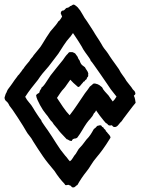

<svg xmlns="http://www.w3.org/2000/svg" viewBox="-20 -782 626 844"><path d="M568.4 -361.3Q572.3 -353.5 573.7 -345.7Q575.2 -337.9 576.2 -330.1Q573.2 -327.1 563.5 -314.5Q553.7 -301.8 543 -287.6Q532.2 -273.4 523.4 -261.7Q514.6 -250 514.6 -249Q508.8 -244.1 501 -233.9Q493.2 -223.6 484.4 -223.6Q479.5 -223.6 477.1 -225.6Q474.6 -227.5 471.7 -231.4Q458 -228.5 454.6 -233.9Q451.2 -239.3 445.3 -241.2Q434.6 -252.9 429.7 -259.8Q424.8 -266.6 418.9 -273.4Q411.1 -285.2 407.7 -289.1Q404.3 -293 402.3 -296.9Q400.4 -293.9 398.9 -290.5Q397.5 -287.1 393.6 -285.2Q387.7 -271.5 378.4 -261.7Q369.1 -252 361.3 -241.2Q350.6 -225.6 341.3 -209.5Q332 -193.4 320.3 -177.7Q315.4 -172.9 307.6 -172.9Q299.8 -170.9 298.3 -168Q296.9 -165 294.9 -162.1Q285.2 -163.1 282.2 -166Q279.3 -168.9 273.4 -169.9Q264.6 -179.7 255.9 -188.5Q247.1 -197.3 239.3 -207Q235.4 -211.9 232.4 -216.3Q229.5 -220.7 224.6 -225.6Q219.7 -230.5 216.3 -235.4Q212.9 -240.2 210 -245.1Q202.1 -252 195.8 -262.2Q189.5 -272.5 181.6 -281.2Q175.8 -288.1 168.9 -298.3Q162.1 -308.6 155.8 -320.3Q149.4 -332 144.5 -343.3Q139.6 -354.5 138.7 -363.3Q141.6 -368.2 145.5 -370.1Q149.4 -372.1 152.3 -374Q155.3 -385.7 158.7 -388.7Q162.1 -391.6 162.1 -396.5Q171.9 -403.3 183.1 -421.4Q194.3 -439.5 202.1 -450.2Q215.8 -467.8 229.5 -484.9Q243.2 -502 256.8 -518.6Q258.8 -522.5 266.6 -532.7Q274.4 -543 277.3 -544.9Q282.2 -552.7 286.6 -552.7Q291 -552.7 298.8 -552.7Q308.6 -548.8 310.5 -546.9Q318.4 -535.2 321.3 -532.2Q323.2 -525.4 325.7 -522Q328.1 -518.6 330.1 -515.6Q334 -502 341.3 -495.6Q348.6 -489.3 353.5 -486.3Q357.4 -478.5 361.8 -472.7Q366.2 -466.8 368.2 -459Q367.2 -455.1 367.7 -452.1Q368.2 -449.2 367.2 -446.3Q365.2 -442.4 363.3 -441.4Q361.3 -440.4 361.3 -434.6Q354.5 -430.7 350.6 -423.8Q346.7 -423.8 345.2 -420.4Q343.8 -417 340.8 -415Q335.9 -409.2 332 -404.3Q328.1 -399.4 323.2 -399.4Q309.6 -411.1 302.7 -417.5Q295.9 -423.8 289.1 -431.6Q284.2 -425.8 274.9 -411.6Q265.6 -397.5 260.7 -392.6Q252.9 -384.8 245.1 -373.5Q237.3 -362.3 230.5 -351.6Q241.2 -335 256.8 -312Q272.5 -289.1 286.1 -275.4Q303.7 -297.9 320.3 -322.8Q336.9 -347.7 353.5 -372.1Q359.4 -379.9 364.7 -386.7Q370.1 -393.6 375 -401.4Q387.7 -411.1 388.7 -413.1Q389.6 -415 397.5 -415Q411.1 -412.1 417 -407.7Q422.9 -403.3 428.7 -398.4Q433.6 -387.7 441.4 -379.4Q449.2 -371.1 457 -362.3Q461.9 -354.5 466.3 -348.6Q470.7 -342.8 475.6 -335.9Q484.4 -343.8 492.2 -357.4Q486.3 -365.2 479.5 -373.5Q472.7 -381.8 466.8 -389.6Q462.9 -395.5 449.7 -415Q436.5 -434.6 421.4 -456.1Q406.2 -477.5 394 -495.1Q381.8 -512.7 378.9 -514.6Q377 -521.5 373 -526.4Q369.1 -531.2 366.2 -536.1Q361.3 -543 354.5 -552.2Q347.7 -561.5 345.7 -565.4Q345.7 -566.4 339.4 -577.1Q333 -587.9 325.2 -600.1Q317.4 -612.3 310.1 -623Q302.7 -633.8 300.8 -636.7Q296.9 -631.8 293.9 -627Q291 -622.1 286.1 -617.2Q273.4 -603.5 259.8 -582.5Q246.1 -561.5 236.3 -545.9Q228.5 -535.2 219.2 -523.4Q210 -511.7 202.1 -501Q194.3 -490.2 185.1 -480Q175.8 -469.7 167 -459Q161.1 -452.1 156.2 -444.8Q151.4 -437.5 146.5 -430.7Q132.8 -414.1 117.7 -394.5Q102.5 -375 90.8 -356.4Q97.7 -342.8 107.9 -331.5Q118.2 -320.3 126 -306.6Q128.9 -301.8 133.3 -294.4Q137.7 -287.1 143.1 -279.3Q148.4 -271.5 153.3 -264.2Q158.2 -256.8 161.1 -253.9Q162.1 -249 166 -243.7Q169.9 -238.3 174.3 -231.4Q178.7 -224.6 183.1 -218.8Q187.5 -212.9 189.5 -210Q209 -181.6 227.1 -152.3Q245.1 -123 266.6 -97.7Q272.5 -91.8 276.9 -85.4Q281.2 -79.1 287.1 -73.2Q294.9 -78.1 300.3 -87.9Q305.7 -97.7 313.5 -106.4Q320.3 -117.2 322.8 -122.1Q325.2 -127 330.1 -131.8Q341.8 -143.6 350.6 -156.2Q359.4 -168.9 370.1 -179.7Q379.9 -192.4 383.8 -199.7Q387.7 -207 392.6 -214.8Q400.4 -219.7 407.2 -228.5Q417 -231.4 419.4 -231.4Q421.9 -231.4 424.8 -230.5Q426.8 -228.5 428.2 -225.6Q429.7 -222.7 433.6 -222.7Q435.5 -217.8 438 -215.8Q440.4 -213.9 444.3 -210Q444.3 -205.1 447.3 -203.6Q450.2 -202.1 452.1 -198.2Q457 -193.4 461.4 -187.5Q465.8 -181.6 465.8 -176.8Q454.1 -158.2 446.8 -147Q439.5 -135.7 431.6 -125Q418.9 -107.4 404.8 -90.8Q390.6 -74.2 379.9 -56.6Q375 -48.8 370.6 -42Q366.2 -35.2 360.4 -28.3Q336.9 1 320.3 31.2Q315.4 33.2 311.5 37.6Q307.6 42 301.8 42Q294.9 42 292 35.2Q288.1 34.2 280.3 30.3Q269.5 33.2 267.1 31.2Q264.6 29.3 264.6 27.3Q239.3 1 219.7 -30.3Q204.1 -48.8 191.9 -64Q179.7 -79.1 168.9 -94.7Q157.2 -111.3 147 -127.4Q136.7 -143.6 126 -160.2Q118.2 -174.8 109.4 -185.1Q100.6 -195.3 94.7 -206.1Q91.8 -211.9 81.1 -229Q70.3 -246.1 58.1 -265.1Q45.9 -284.2 35.2 -299.3Q24.4 -314.5 21.5 -317.4Q15.6 -331.1 7.8 -336.9Q0 -342.8 0 -353.5Q2.9 -364.3 3.9 -365.7Q4.9 -367.2 4.9 -369.1Q8.8 -375 10.7 -380.9Q12.7 -386.7 16.6 -391.6Q21.5 -397.5 25.4 -403.3Q29.3 -409.2 33.2 -414.1Q38.1 -421.9 43.9 -429.7Q49.8 -437.5 55.7 -445.3Q57.6 -449.2 61.5 -452.6Q65.4 -456.1 67.4 -460Q74.2 -467.8 76.7 -472.2Q79.1 -476.6 84 -481.4Q85 -483.4 88.4 -488.3Q91.8 -493.2 96.2 -498Q100.6 -502.9 104 -507.3Q107.4 -511.7 109.4 -513.7Q113.3 -521.5 118.7 -526.9Q124 -532.2 127.9 -539.1Q137.7 -551.8 147.9 -563.5Q158.2 -575.2 165 -586.9Q183.6 -618.2 201.2 -643.6Q208 -652.3 217.8 -663.1Q227.5 -673.8 232.4 -681.6Q236.3 -688.5 237.3 -689Q238.3 -689.5 240.2 -690.4Q247.1 -698.2 252.9 -709Q251 -712.9 250 -716.3Q249 -719.7 247.1 -722.7Q247.1 -736.3 260.7 -736.3Q265.6 -740.2 268.6 -744.1Q271.5 -748 277.3 -748Q284.2 -750 286.1 -752.9Q288.1 -755.9 292 -755.9Q301.8 -762.7 303.7 -761.7Q305.7 -760.7 307.6 -760.7Q310.5 -758.8 314.5 -755.9Q318.4 -752.9 321.3 -750Q333 -737.3 342.3 -719.7Q351.6 -702.1 362.3 -688.5Q369.1 -677.7 376 -667.5Q382.8 -657.2 389.6 -646.5Q393.6 -639.6 397.5 -633.3Q401.4 -627 405.3 -621.1Q411.1 -613.3 416.5 -604Q421.9 -594.7 426.8 -586.9Q430.7 -579.1 437 -570.3Q443.4 -561.5 449.2 -554.7Q451.2 -552.7 455.1 -546.4Q459 -540 463.9 -532.7Q468.8 -525.4 473.6 -518.6Q478.5 -511.7 481.4 -507.8Q486.3 -500 492.2 -492.7Q498 -485.4 502.9 -477.5Q510.7 -461.9 519.5 -450.7Q528.3 -439.5 536.1 -425.8Q543 -416 550.3 -407.7Q557.6 -399.4 563.5 -389.6Q565.4 -387.7 567.4 -385.3Q569.3 -382.8 571.3 -381.8Q575.2 -374 575.2 -371.1Q575.2 -366.2 568.4 -361.3Z"/></svg>

Font: Caesar Dressing
Style: Regular
Weight: 400
Designer: Dathan Boardman
Foundry: Open Window
Version: Version 1.000